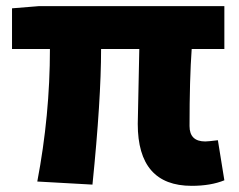

<svg xmlns="http://www.w3.org/2000/svg" viewBox="-20 -589 774 623"><path d="M427 -187 432 -430H308Q308 -266 280 10L101 0Q142 -215 142 -430H19V-562L105 -569H708V-430H602Q595 -333 595 -180Q595 -130 646 -130Q655 -130 687 -134L708 -4Q664 14 602 14Q427 14 427 -187Z"/></svg>

Font: KaiGen Gothic KR Heavy
Style: Heavy
Weight: 900
Designer: Ryoko NISHIZUKA  (kana & ideographs); Paul D. Hunt (Latin, Greek & Cyrillic); Wenlong ZHANG  (bopomofo); Sandoll Communi
Foundry: Adobe Systems Incorporated
Version: Version 1.002 March 28, 2018